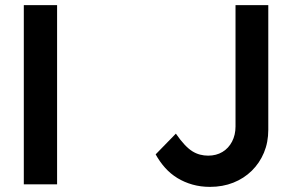

<svg xmlns="http://www.w3.org/2000/svg" viewBox="-20 -720 1195 750"><path d="M73 0V-700H203V0ZM588 -117 667 -198Q685 -172 701 -155Q717 -138 731.5 -129Q746 -120 761.5 -116Q777 -112 793 -112Q825 -112 849 -126.5Q873 -141 886.5 -167Q900 -193 900 -226V-583V-700H1028V-583V-213Q1028 -164 1011 -123.5Q994 -83 963.5 -53Q933 -23 891.5 -6.5Q850 10 800 10Q764 10 732 1Q700 -8 673 -24.5Q646 -41 625 -64.5Q604 -88 588 -117Z"/></svg>

Font: Mach Medium
Style: Regular
Weight: 500
Version: Version 1.002